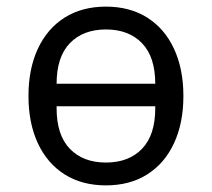

<svg xmlns="http://www.w3.org/2000/svg" viewBox="-20 -548 640 580"><path d="M66 -258Q66 -340 94.5 -401Q123 -462 175.5 -495Q228 -528 300 -528Q372 -528 424.5 -495Q477 -462 505.5 -401Q534 -340 534 -258Q534 -176 505.5 -115Q477 -54 424.5 -21Q372 12 300 12Q228 12 175.5 -21Q123 -54 94.5 -115Q66 -176 66 -258ZM449 -221V-227H151V-221Q151 -140 191 -98.5Q231 -57 300 -57Q369 -57 409 -98.5Q449 -140 449 -221ZM151 -295H449Q449 -376 409 -417.5Q369 -459 300 -459Q231 -459 191 -417.5Q151 -376 151 -295Z"/></svg>

Font: iA Writer Mono V
Style: Regular
Weight: 400
Designer: Mike Abbink, Paul van der Laan, Pieter van Rosmalen
Foundry: Bold Monday
Version: Version 2.000